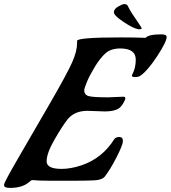

<svg xmlns="http://www.w3.org/2000/svg" viewBox="-47 -875 835 939"><path d="M466 -330 381 -333Q318 -333 284 -292Q260 -262 220.5 -194Q181 -126 181 -86Q181 -49 254 -49Q299 -49 350 -66Q453 -100 513 -196Q520 -205 537 -205Q554 -205 554 -185.5Q554 -166 522 -104Q490 -42 465 -11Q452 5 414.5 7Q377 9 300 9H202L145 8L118 6Q117 6 111 6Q105 6 96 15Q63 44 2 44Q-27 44 -27 31V28Q-27 17 42.5 -102.5Q112 -222 197 -369Q282 -516 306 -570.5Q330 -625 330 -664V-675Q330 -692 543 -692Q613 -692 665 -690Q680 -707 742 -707Q768 -707 768 -694Q768 -671 722.5 -601.5Q677 -532 643 -507Q632 -498 615 -498Q598 -498 598 -505Q598 -508 601 -513Q617 -544 617 -583Q617 -638 541 -638Q495 -638 468.5 -614Q442 -590 416 -547Q390 -504 377.5 -473Q365 -442 365 -434Q365 -410 388.5 -404.5Q412 -399 482 -399L556 -402Q566 -402 566 -394.5Q566 -387 555.5 -369.5Q545 -352 534 -345Q512 -330 466 -330ZM582 -838 588 -827Q598 -809 613 -788Q646 -740 646 -736Q646 -732 636 -732H629Q605 -736 557.5 -767.5Q510 -799 510 -815Q510 -831 531 -843Q552 -855 560.5 -855Q569 -855 572.5 -852.5Q576 -850 577.5 -847.5Q579 -845 582 -838Z"/></svg>

Font: Condiment
Style: Regular
Weight: 400
Designer: Angel Koziupa, Alejandro Paul
Foundry: Angel Koziupa, Alejandro Paul
Version: Version 1.001